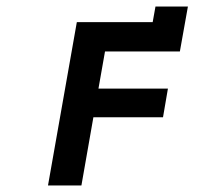

<svg xmlns="http://www.w3.org/2000/svg" viewBox="-20 -566 640 586"><path d="M214.5 -498.5H446L454.5 -546H553.5L529 -409H300.5L280.5 -295.5H492.5L477.5 -208H265L228.5 0H126.5Z"/></svg>

Font: JuliaMono ExtraBold
Style: Italic
Weight: 800
Italic angle: -9°
Monospace: yes
Designer: cormullion
Foundry: corm
Version: Version 0.057; ttfautohint (v1.8.4)